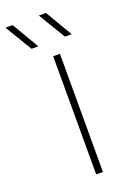

<svg xmlns="http://www.w3.org/2000/svg" viewBox="-210 -853 615 908"><g transform="rotate(-20 97.5 -399.5)"><path d="M109 0V-595H143V0ZM193 -663 111 -799H147L227 -663ZM25 -663 -57 -799H-21L59 -663Z"/></g></svg>

Font: Encode Sans SC Expanded Thin
Style: Regular
Weight: 250
Width: 7
Designer: Multiple Designers
Foundry: Impallari Type
Version: Version 3.002